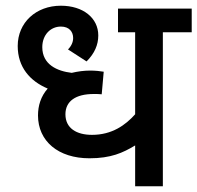

<svg xmlns="http://www.w3.org/2000/svg" viewBox="-20 -652 691 672"><path d="M651 -539V-622H393V-539H453V-252C419 -214 372 -180 302 -180C248 -180 209 -203 209 -252C209 -298 245 -323 308 -323C316 -323 328 -323 336 -322L343 -401C333 -403 312 -405 296 -405C274 -405 252 -402 231 -397C180 -403 128 -426 128 -487C128 -530 157 -559 193 -559C223 -559 236 -540 236 -519C236 -505 230 -491 218 -479L283 -437C311 -465 324 -495 324 -528C324 -589 271 -632 193 -632C106 -632 42 -573 42 -491C42 -417 85 -368 147 -342C123 -315 113 -282 113 -248C113 -158 184 -98 293 -98C368 -98 410 -117 453 -143V0H550V-539Z"/></svg>

Font: Noto Sans Devanagari UI Medium
Style: Regular
Weight: 500
Designer: Jelle Bosma - Monotype Design Team
Foundry: Monotype Imaging Inc.
Version: Version 2.004